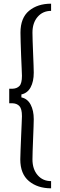

<svg xmlns="http://www.w3.org/2000/svg" viewBox="-20 -820 327 1041"><path d="M257 201Q184 201 137 162Q90 123 90 44Q90 28 91.5 -6.5Q93 -41 94.5 -80Q96 -119 97.5 -150Q99 -181 99 -190Q99 -230 85.5 -244.5Q72 -259 49 -260H30V-339H49Q72 -340 85.5 -354Q99 -368 99 -409Q99 -418 97.5 -449Q96 -480 94.5 -519Q93 -558 92 -592.5Q91 -627 91 -643Q91 -723 137.5 -761.5Q184 -800 257 -800V-761Q212 -761 184 -728.5Q156 -696 156 -643Q156 -628 157 -597Q158 -566 159.5 -530.5Q161 -495 162 -466Q163 -437 163 -426Q163 -378 146 -346.5Q129 -315 96 -308V-292Q129 -285 146 -253Q163 -221 163 -174Q163 -163 162 -133.5Q161 -104 159.5 -68.5Q158 -33 157 -2Q156 29 156 44Q156 97 184 129.5Q212 162 257 162Z"/></svg>

Font: Big Shoulders Display
Style: Regular
Weight: 400
Designer: Patric King
Foundry: XO Type Co
Version: Version 1.000; ttfautohint (v1.8.2)